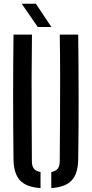

<svg xmlns="http://www.w3.org/2000/svg" viewBox="-20 -982 482 1009"><path d="M51 -144.5Q49 -309 49 -472.2Q49 -635.5 51 -800H148Q146.5 -690.5 146.2 -579.2Q146 -468 146.5 -356.5Q147 -245 147.5 -135.5Q147.5 -109.5 158 -96Q168.5 -82.5 193 -78V6.5Q118 1.5 85 -34.2Q52 -70 51 -144.5ZM249.5 6.5V-78Q274 -82.5 284 -96.2Q294 -110 294 -135.5Q295 -245 295.5 -356.5Q296 -468 296 -579.2Q296 -690.5 294 -800H391Q393 -635.5 393.2 -472.2Q393.5 -309 391 -144.5Q390 -70 357 -34.2Q324 1.5 249.5 6.5ZM178.5 -840 94 -962.5H168.5L250 -840Z"/></svg>

Font: Big Shoulders Stencil Text Thin SemiBold
Style: Regular
Weight: 600
Version: Version 2.001